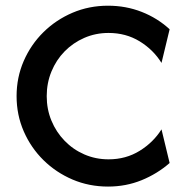

<svg xmlns="http://www.w3.org/2000/svg" viewBox="-20 -658 655 690"><path d="M368.1 12.5Q300 12.5 240.6 -12.8Q181.2 -38.2 136.1 -82.6Q91 -127.1 65.3 -186.1Q39.6 -245.1 39.6 -312.5Q39.6 -379.9 65.3 -438.9Q91 -497.9 136.1 -542.4Q181.2 -586.8 240.6 -612.2Q300 -637.5 368.1 -637.5Q432.6 -637.5 489.2 -615.3Q545.8 -593.1 589.6 -552.8L560.4 -431.9Q531.2 -479.2 481.9 -509.4Q432.6 -539.6 370.1 -539.6Q323.6 -539.6 283 -521.9Q242.4 -504.2 212.2 -473.3Q181.9 -442.4 164.9 -401Q147.9 -359.7 147.9 -312.5Q147.9 -265.3 164.9 -224.3Q181.9 -183.3 212.2 -152.1Q242.4 -120.8 283 -103.1Q323.6 -85.4 370.1 -85.4Q432.6 -85.4 481.9 -116Q531.2 -146.5 560.4 -193.1L589.6 -72.2Q545.1 -33.3 488.9 -10.4Q432.6 12.5 368.1 12.5Z"/></svg>

Font: Afacad Flux Medium
Style: Regular
Weight: 500
Designer: Kristian Moeller
Foundry: Dicotype
Version: Version 1.100